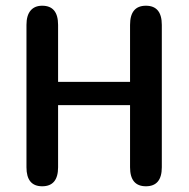

<svg xmlns="http://www.w3.org/2000/svg" viewBox="-20 -644 659 671"><path d="M434.5 -557Q434.5 -624 490 -624Q545.5 -624 545.5 -557V-59.5Q545.5 7 490 7Q434.5 7 434.5 -59.5V-276.5H183V-59.5Q183 7 127.5 7Q72.5 7 72.5 -59.5V-557Q72.5 -590 86.8 -607Q101 -624 127.5 -624Q183 -624 183 -557V-358H434.5Z"/></svg>

Font: Sono Monospace Medium
Style: Regular
Weight: 500
Designer: Tyler Finck
Foundry: Tyler Finck
Version: Version 2.112